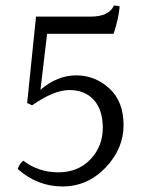

<svg xmlns="http://www.w3.org/2000/svg" viewBox="-20 -710 522 693"><path d="M126 -386Q187 -438 255 -438Q323 -438 374.5 -391Q426 -344 426 -258.5Q426 -173 361 -105Q296 -37 205.5 -37Q115 -37 44 -100Q50 -119 64 -130Q119 -88 190.5 -88Q262 -88 306.5 -135Q351 -182 351 -248Q351 -314 318.5 -349.5Q286 -385 230.5 -385Q175 -385 96 -330L78 -338L110 -650H306Q374 -650 391 -690Q402 -690 412 -687Q408 -642 390 -588H150Z"/></svg>

Font: Halant
Style: Regular
Weight: 400
Designer: Hitesh Malaviya (Devanagari), Satya Rajpurohit (Latin)
Foundry: Indian Type Foundry
Version: Version 1.100;PS 1.0;hotconv 1.0.78;makeotf.lib2.5.61930; tt